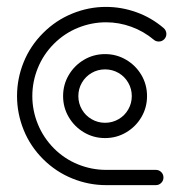

<svg xmlns="http://www.w3.org/2000/svg" viewBox="-20 -539 541 559"><path d="M363.7 -259.3Q363.7 -280.4 353.3 -298.3Q343 -316.3 325 -326.7Q307 -337 285.9 -337Q264.8 -337 246.9 -326.7Q228.9 -316.3 218.5 -298.3Q208.1 -280.4 208.1 -259.3Q208.1 -238.1 218.5 -220.2Q228.9 -202.2 246.9 -191.9Q264.8 -181.5 285.9 -181.5Q307 -181.5 325 -191.9Q343 -202.2 353.3 -220.2Q363.7 -238.1 363.7 -259.3ZM163.7 -259.3Q163.7 -292.6 180.2 -320.6Q196.7 -348.5 224.6 -365Q252.6 -381.5 285.9 -381.5Q319.3 -381.5 347.2 -365Q375.2 -348.5 391.7 -320.6Q408.1 -292.6 408.1 -259.3Q408.1 -225.9 391.7 -198Q375.2 -170 347.2 -153.5Q319.3 -137 285.9 -137Q252.6 -137 224.6 -153.5Q196.7 -170 180.2 -198Q163.7 -225.9 163.7 -259.3ZM455.9 -22.2Q455.9 -13 449.4 -6.5Q443 0 433.7 0H288.9Q238.1 0 190.6 -19.3Q143 -38.5 105.6 -75.6Q68.1 -113 48.9 -160.7Q29.6 -208.5 29.6 -259.3Q29.6 -310.4 48.9 -358Q68.1 -405.6 105.6 -443Q142.6 -480 190.2 -499.4Q237.8 -518.9 288.5 -518.9Q334.1 -518.9 377.4 -503.3Q420.7 -487.8 456.3 -457.4Q460 -454.4 462.2 -449.8Q464.4 -445.2 464.4 -440.4Q464.4 -431.1 458 -424.6Q451.5 -418.1 442.2 -418.1Q433.7 -418.1 427.8 -423.3Q398.1 -448.1 362.2 -461.1Q326.3 -474.1 288.9 -474.1Q246.7 -474.1 207.2 -458.1Q167.8 -442.2 137 -411.5Q106.3 -380.7 90.2 -341.1Q74.1 -301.5 74.1 -259.3Q74.1 -217 90.2 -177.6Q106.3 -138.1 137 -107Q167.8 -76.3 207.2 -60.4Q246.7 -44.4 288.9 -44.4H433.7Q443 -44.4 449.4 -38Q455.9 -31.5 455.9 -22.2Z"/></svg>

Font: 26F Galaxy Hebrew
Style: Regular
Weight: 400
Designer: C₂₉H₂₅N₃O₅
Version: Version 1.000